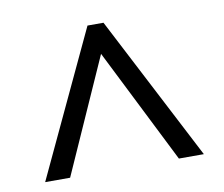

<svg xmlns="http://www.w3.org/2000/svg" viewBox="-58 -788 688 591"><g transform="rotate(-10 286.0 -493.0)"><path d="M38 -267H116L276 -626L456 -267H534L300 -719H250Z"/></g></svg>

Font: Noto Sans Cuneiform
Style: Regular
Weight: 400
Designer: Monotype Design Team
Foundry: Monotype Imaging Inc.
Version: Version 2.001